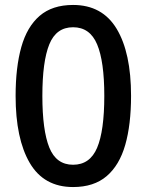

<svg xmlns="http://www.w3.org/2000/svg" viewBox="-20 -745 591 775"><path d="M275 10Q157 10 100 -87.5Q43 -185 43 -358Q43 -473 66 -555Q89 -637 140 -681Q191 -725 275 -725Q393 -725 451 -628.5Q509 -532 509 -358Q509 -242 485.5 -160Q462 -78 410.5 -34Q359 10 275 10ZM275 -80Q343 -80 372 -148.5Q401 -217 401 -358Q401 -497 372 -566Q343 -635 275 -635Q207 -635 179 -566Q151 -497 151 -358Q151 -219 179 -149.5Q207 -80 275 -80Z"/></svg>

Font: Noto Sans Gurmukhi Medium
Style: Regular
Weight: 500
Designer: Jelle Bosma - Monotype Design Team
Foundry: Monotype Imaging Inc.
Version: Version 2.004; ttfautohint (v1.8.4.7-5d5b)